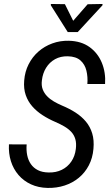

<svg xmlns="http://www.w3.org/2000/svg" viewBox="-20 -923 543 953"><path d="M356.4 -183.6Q359.9 -211.9 353.8 -232.7Q347.7 -253.4 333.5 -268.6Q319.3 -283.7 299.3 -295.4Q279.3 -307.1 255.4 -317.4Q221.2 -332 191.7 -351.1Q162.1 -370.1 140.4 -394.8Q118.7 -419.4 107.7 -451.2Q96.7 -482.9 100.1 -523.4Q103.5 -567.4 122.1 -604Q140.6 -640.6 170.7 -667Q200.7 -693.4 239.5 -707.5Q278.3 -721.7 321.8 -720.7Q382.8 -719.2 424.1 -689.7Q465.3 -660.2 485.4 -611.6Q505.4 -563 501.5 -505.9H413.6Q416.5 -541 408.9 -572.3Q401.4 -603.5 379.4 -623Q357.4 -642.6 316.9 -643.6Q280.8 -644.5 253.2 -629.2Q225.6 -613.8 208.7 -586.4Q191.9 -559.1 188 -524.4Q184.6 -499 191.9 -479.7Q199.2 -460.4 213.6 -445.6Q228 -430.7 247.3 -419.4Q266.6 -408.2 287.1 -399.4Q324.7 -383.8 355 -364.3Q385.3 -344.7 406.5 -319.3Q427.7 -293.9 437.7 -260.7Q447.8 -227.5 443.8 -184.1Q439.9 -138.7 420.9 -102.3Q401.9 -65.9 371.1 -40.5Q340.3 -15.1 300.8 -2.2Q261.2 10.7 216.3 9.8Q170.4 8.8 133.8 -8.1Q97.2 -24.9 71.8 -54.4Q46.4 -84 34.2 -122.8Q22 -161.6 24.4 -206.5L112.3 -206.1Q109.9 -177.7 115 -152.6Q120.1 -127.4 133.3 -108.4Q146.5 -89.4 168.2 -78.4Q189.9 -67.4 221.2 -66.9Q257.8 -65.9 286.6 -80.1Q315.4 -94.2 333.7 -120.8Q352.1 -147.5 356.4 -183.6ZM302.2 -902.3 343.3 -819.8 415 -901.9 488.8 -903.3V-897L365.7 -763.7H316.4L232.4 -896.5V-903.3Z"/></svg>

Font: Roboto Condensed
Style: Italic
Weight: 400
Italic angle: -12°
Designer: Christian Robertson
Foundry: Google
Version: Version 3.0